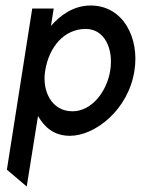

<svg xmlns="http://www.w3.org/2000/svg" viewBox="-20 -482 512 697"><path d="M5 134 77 195 118 -61C141 -21 175 11 234 11C325 11 446 -83 468 -225C487 -343 428 -462 309 -462C249 -462 201 -429 165 -388L175 -451H97ZM144 -225C158 -313 214 -377 291 -377C359 -377 393 -306 380 -225C368 -151 314 -78 243 -78C167 -78 132 -152 144 -225Z"/></svg>

Font: Charger Sport
Style: SeBdNrwObl
Weight: 600
Designer: Jasper
Foundry: Cannot Into Space Fonts
Version: Version 1.1